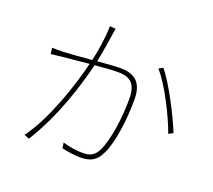

<svg xmlns="http://www.w3.org/2000/svg" viewBox="-131 -947 1261 1136"><g transform="rotate(20 500.0 -379.0)"><path d="M758 -651 732 -636C801 -560 886 -387 919 -293L947 -308C911 -398 821 -576 758 -651ZM99 -537 104 -499C125 -502 156 -505 173 -507L340 -523C312 -400 229 -139 122 3L154 16C274 -177 336 -386 371 -526C429 -531 485 -535 517 -535C582 -535 632 -513 632 -410C632 -292 614 -153 578 -74C553 -20 518 -14 478 -14C448 -14 400 -19 355 -34L360 1C389 8 437 16 475 16C529 16 573 5 603 -59C644 -139 662 -295 662 -415C662 -541 591 -562 518 -562C492 -562 437 -558 377 -553C392 -623 404 -710 408 -735C410 -749 412 -760 414 -771L377 -774C376 -702 363 -617 347 -550C276 -544 205 -538 171 -537C144 -536 126 -536 99 -537Z"/></g></svg>

Font: Harano Aji Gothic CN ExtraLight
Style: Regular
Weight: 250
Foundry: Masamichi Hosoda
Version: HaranoAjiGothicCN-ExtraLight version 20230610;ttx 4.39.4